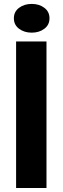

<svg xmlns="http://www.w3.org/2000/svg" viewBox="-20 -946 315 966"><path d="M203.1 -801.3Q177.2 -781.7 139.6 -781.7Q102.1 -781.7 75.9 -801.3Q49.8 -820.8 49.8 -854Q49.8 -887.2 75.9 -906.7Q102.1 -926.3 139.6 -926.3Q177.2 -926.3 203.1 -906.7Q229 -887.2 229 -854Q229 -820.8 203.1 -801.3ZM61 0V-737.3H213.9V0Z"/></svg>

Font: Epilogue
Style: Bold
Weight: 700
Designer: Tyler Finck
Foundry: Etcetera Type Co
Version: Version 2.112